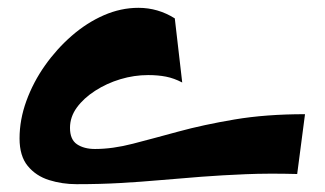

<svg xmlns="http://www.w3.org/2000/svg" viewBox="-20 -445 830 491"><path d="M176 26Q139 26 105.5 15.5Q72 5 51 -20.5Q30 -46 30 -91Q30 -139 47.5 -187Q65 -235 95 -277.5Q125 -320 163.5 -353.5Q202 -387 245.5 -406Q289 -425 334 -425Q384 -425 427 -398L446 -234Q425 -245 404.5 -249Q384 -253 359 -253Q323 -253 288 -242.5Q253 -232 223.5 -213Q194 -194 176.5 -170Q159 -146 159 -118Q159 -88 177 -76Q195 -64 223 -64Q268 -64 320 -77.5Q372 -91 436 -108.5Q500 -126 580 -139.5Q660 -153 760 -153L740 0Q668 -2 608 0.5Q548 3 495 7Q442 11 391.5 15.5Q341 20 288.5 23Q236 26 176 26Z"/></svg>

Font: Marhey Light Medium
Style: Regular
Weight: 500
Version: Version 1.000